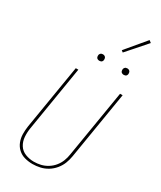

<svg xmlns="http://www.w3.org/2000/svg" viewBox="-283 -1262 1142 1363"><g transform="rotate(30 288.0 -581.0)"><path d="M234 8Q265 8 296 1Q327 -6 355 -23Q383 -40 404.5 -66Q426 -92 437.5 -121.5Q449 -151 454 -182L545 -735H524L433 -185Q429 -157 418.5 -130Q408 -103 389 -79.5Q370 -56 344 -40Q318 -24 290 -17.5Q262 -11 234 -11Q198 -11 164.5 -24Q131 -37 112.5 -66.5Q94 -96 91.5 -132.5Q89 -169 95 -205L182 -735H161L74 -208Q69 -175 69.5 -142.5Q70 -110 81.5 -80.5Q93 -51 116 -30Q139 -9 170 -0.5Q201 8 234 8ZM479 -864Q485 -864 491 -866Q497 -868 500.5 -873Q504 -878 505 -884Q506 -892 504 -900Q502 -908 495 -912.5Q488 -917 479 -917Q473 -917 467.5 -915Q462 -913 458 -907.5Q454 -902 453 -897Q452 -888 454 -880Q456 -872 463.5 -868Q471 -864 479 -864ZM279 -864Q285 -864 291 -866Q297 -868 300.5 -873Q304 -878 305 -884Q306 -892 304 -900Q302 -908 295 -912.5Q288 -917 279 -917Q273 -917 267.5 -915Q262 -913 258 -907.5Q254 -902 253 -897Q252 -888 254 -880Q256 -872 263.5 -868Q271 -864 279 -864ZM394 -998 533 -1156 515 -1170 380 -1009Z"/></g></svg>

Font: Iosevka Sparkle Thin
Style: Italic
Weight: 100
Italic angle: -9°
Designer: Belleve Invis
Foundry: Belleve Invis
Version: Version 4.5.0; ttfautohint (v1.8.3)